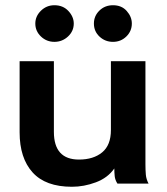

<svg xmlns="http://www.w3.org/2000/svg" viewBox="-20 -702 640 734"><path d="M255 12Q154 12 104.5 -43Q55 -98 55 -196V-468H186V-198Q186 -92 282 -92Q337 -92 370.5 -119.5Q404 -147 404 -205V-468H536V-74Q536 -52 537.5 -34.5Q539 -17 548 0H429Q420 -14 418.5 -28.5Q417 -43 417 -58Q392 -22 346.5 -5Q301 12 255 12ZM188 -542Q158 -542 136.5 -562.5Q115 -583 115 -612Q115 -640 136.5 -661Q158 -682 188 -682Q221 -682 241.5 -660Q262 -638 262 -612Q262 -583 240 -562.5Q218 -542 188 -542ZM412 -542Q382 -542 360.5 -562Q339 -582 339 -612Q339 -641 360 -661.5Q381 -682 412 -682Q445 -682 464.5 -660Q484 -638 484 -612Q484 -583 463 -562.5Q442 -542 412 -542Z"/></svg>

Font: Inconsolata Expanded ExtraBold
Style: Regular
Weight: 800
Width: 7
Monospace: yes
Designer: Raph Levien, Cyreal, Brenton Simpson
Foundry: Raph Levien, Cyreal, Google
Version: Version 3.001; ttfautohint (v1.8.2.53-6de2)